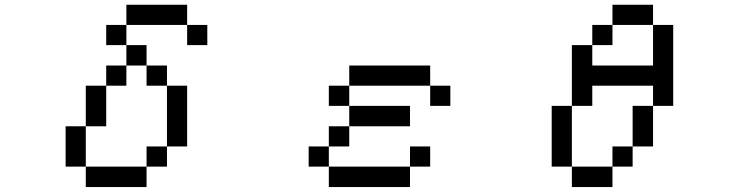

<svg xmlns="http://www.w3.org/2000/svg" viewBox="-20 -712 3040 790"><path d="M417 -526.4V-609.4H500V-526.4ZM250 -26.4V-192.4H333V-359.4H417V-442.4H500V-526.4H583V-442.4H500V-359.4H417V-192.4H333V-26.4H583V-109.4H667V-26.4H583V57.6H333V-26.4ZM667 -109.4V-359.4H583V-442.4H667V-359.4H750V-109.4ZM750 -609.4H500V-692.4H750ZM750 -609.4H833V-526.4H750Z M1333 -276.4V-359.4H1417V-276.4ZM1250 -26.4V-109.4H1333V-26.4ZM1417 -276.4H1667V-192.4H1417ZM1750 -359.4H1417V-442.4H1750ZM1750 -359.4H1833V-276.4H1750ZM1667 -26.4V57.6H1333V-26.4ZM1667 -26.4V-109.4H1750V-26.4ZM1417 -192.4V-109.4H1333V-192.4Z M2417 -442.4H2667V-609.4H2500V-526.4H2417ZM2250 -26.4V-276.4H2333V-526.4H2417V-609.4H2500V-692.4H2667V-609.4H2750V-276.4H2667V-109.4H2583V-276.4H2667V-359.4H2417V-276.4H2333V-26.4H2500V-109.4H2583V-26.4H2500V57.6H2333V-26.4Z"/></svg>

Font: KH Dot Kodenmachou 12
Style: Regular
Weight: 400
Designer: Original version for X68000 by Keitarou Hiraki (http://hp.vector.co.jp/authors/VA000874/) / TrueType conversion by Homem
Version: Version 1.00.20150527